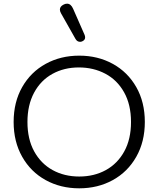

<svg xmlns="http://www.w3.org/2000/svg" viewBox="-20 -1012 860 1042"><path d="M54 -350Q54 -458 100.5 -539.5Q147 -621 228 -665.5Q309 -710 410 -710Q511 -710 592 -665.5Q673 -621 719.5 -539.5Q766 -458 766 -350Q766 -243 719.5 -161Q673 -79 592 -34.5Q511 10 410 10Q309 10 228 -34.5Q147 -79 100.5 -161Q54 -243 54 -350ZM691 -350Q691 -444 653.5 -511Q616 -578 551.5 -612Q487 -646 408 -646Q328 -646 264.5 -611Q201 -576 165 -509Q129 -442 129 -350Q129 -257 165.5 -190.5Q202 -124 265.5 -89Q329 -54 410 -54Q491 -54 554.5 -89Q618 -124 654.5 -190.5Q691 -257 691 -350ZM415 -785Q398 -785 389 -802L311 -940Q305 -951 305 -960Q305 -977 325 -987Q334 -992 344 -992Q365 -992 377 -964L439 -823Q442 -816 442 -809Q442 -795 427 -788Q421 -785 415 -785Z"/></svg>

Font: Kodchasan
Style: Regular
Weight: 400
Version: Version 1.000; ttfautohint (v1.6)